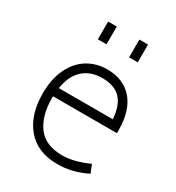

<svg xmlns="http://www.w3.org/2000/svg" viewBox="-190 -904 953 1038"><g transform="rotate(30 286.0 -385.5)"><path d="M67 0ZM123 -275Q123 -168 171.5 -102.5Q220 -37 325 -37Q397 -37 488 -78L508 -28Q420 17 325 17Q201 17 134 -62.5Q67 -142 67 -274Q67 -366 98.5 -431Q130 -496 184 -529Q238 -562 305 -562Q406 -562 463.5 -497Q521 -432 522 -310V-289H123ZM128 -343H465Q459 -428 420 -468Q381 -508 305 -508Q234 -508 187.5 -466.5Q141 -425 128 -343ZM374 -788H428V-677H374ZM179 -788H233V-677H179Z"/></g></svg>

Font: Biryani UltraLight
Style: Regular
Weight: 250
Designer: Dan Reynolds and Mathieu Réguer
Foundry: Dan Reynolds and Mathieu Réguer
Version: Version 1.003; ttfautohint (v1.1) -l 5 -r 5 -G 72 -x 0 -D la